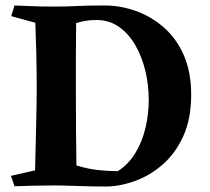

<svg xmlns="http://www.w3.org/2000/svg" viewBox="-20 -680 768 701"><path d="M181 -656Q222 -656 261.5 -658Q301 -660 361 -660Q420 -660 476 -640Q532 -620 578 -580Q624 -540 651 -478.5Q678 -417 678 -334Q678 -246 649 -182.5Q620 -119 573 -78.5Q526 -38 471 -18.5Q416 1 364 1Q345 1 317.5 0.5Q290 0 262 -1Q234 -2 212.5 -2.5Q191 -3 184 -3Q139 -3 101.5 -2Q64 -1 33 0L20 -38L108 -58Q110 -153 112 -225Q114 -297 114 -356Q114 -424 112.5 -486.5Q111 -549 109 -597L21 -621L33 -660Q63 -659 84 -658Q105 -657 127.5 -656.5Q150 -656 181 -656ZM257 -356Q257 -283 257.5 -213Q258 -143 259 -76Q301 -63 339.5 -59Q378 -55 410 -55Q449 -80 474 -121Q499 -162 511 -212.5Q523 -263 523 -315Q523 -370 510.5 -422Q498 -474 473.5 -516Q449 -558 413.5 -582.5Q378 -607 333 -607Q310 -607 293 -604Q276 -601 258 -596Q257 -539 257 -477Q257 -415 257 -356Z"/></svg>

Font: Ruwudu
Style: Bold
Weight: 700
Designer: Becca Hirsbrunner Spalinger
Foundry: SIL International
Version: Version 3.000